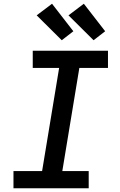

<svg xmlns="http://www.w3.org/2000/svg" viewBox="-20 -1006 640 1026"><path d="M52 0V-92H205L296 -643H155V-735H557V-643H404L313 -92H454V0ZM480 -791 346 -924 428 -986 542 -839ZM310 -791 176 -924 258 -986 372 -839Z"/></svg>

Font: Iosevka Slab Semibold Extended
Style: Italic
Weight: 600
Width: 7
Italic angle: -9°
Monospace: yes
Designer: Belleve Invis
Foundry: Belleve Invis
Version: Version 11.1.0; ttfautohint (v1.8.3)